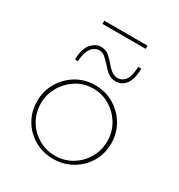

<svg xmlns="http://www.w3.org/2000/svg" viewBox="-162 -774 826 888"><g transform="rotate(30 251.5 -330.0)"><path d="M54 -190Q54 -244 80.5 -289Q107 -334 151.5 -360.5Q196 -387 251 -387Q306 -387 351 -360.5Q396 -334 422.5 -289Q449 -244 449 -190Q449 -135 422.5 -90.5Q396 -46 351 -20Q306 6 251 6Q196 6 151.5 -19.5Q107 -45 80.5 -89Q54 -133 54 -190ZM74 -190Q74 -140 97.5 -99.5Q121 -59 161.5 -35Q202 -11 251 -11Q300 -11 340 -35Q380 -59 404 -99.5Q428 -140 428 -190Q428 -239 404 -279.5Q380 -320 340 -344.5Q300 -369 251 -369Q200 -369 160 -343Q120 -317 97 -276Q74 -235 74 -190ZM323 -449Q296 -449 278.5 -463.5Q261 -478 247 -495Q233 -510 219 -523Q205 -536 185 -536Q173 -536 160 -528Q147 -520 137 -500Q127 -480 125 -442L109 -444Q111 -502 134 -528Q157 -554 184 -554Q212 -554 229 -539Q246 -524 260 -507Q273 -491 288 -479Q303 -467 324 -467Q344 -467 360.5 -485.5Q377 -504 380 -560L396 -559Q395 -500 374 -474.5Q353 -449 323 -449ZM137 -666H368V-649H137Z"/></g></svg>

Font: Synthetic Thin
Style: Regular
Weight: 100
Designer: Santiago Orozco
Foundry: Typemade
Version: Version 2.000; ttfautohint (v1.8.4.7-5d5b)